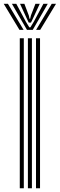

<svg xmlns="http://www.w3.org/2000/svg" viewBox="-59 -1004 319 1024"><path d="M133 0V-800H154.5V0ZM46.5 0V-800H68V0ZM89.8 0V-800H111.2V0ZM-39.2 -983.8H-16.8L66.8 -844.8H44.8ZM4.5 -983.8H27.8L78.8 -888.5L97.2 -858.2H103.2L121.5 -888.5L172.5 -983.8H195.8L115.8 -844.8H84.8ZM47.8 -983.8H71L94.5 -921.8L98.5 -903.8H101.8L106 -921.8L130 -983.8H153.2L118.5 -909.2L106.2 -883.5H94.2L82 -909.2ZM217 -983.8H239.8L155.5 -844.8H133.5Z"/></svg>

Font: Big Shoulders Inline Display Thin
Style: Bold
Weight: 700
Version: Version 2.002